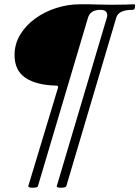

<svg xmlns="http://www.w3.org/2000/svg" viewBox="-20 -731 651 897"><path d="M132 146Q112 146 112 139L251 -321Q254 -331 243 -331Q151 -333 99.5 -367Q48 -401 48 -474Q48 -525 74 -568.5Q100 -612 144 -644Q188 -676 242.5 -693.5Q297 -711 353 -711Q376 -711 397 -711Q418 -711 433 -710Q442 -710 459 -709.5Q476 -709 492.5 -709Q509 -709 518 -709Q541 -709 562.5 -709.5Q584 -710 606 -711Q611 -711 611 -705Q611 -697 609 -691Q607 -685 598 -685Q533 -685 523 -648L290 138Q288 146 265 146Q245 146 245 139L479 -648Q481 -653 481 -660Q481 -685 449 -685Q402 -685 391 -648L157 139Q156 146 132 146Z"/></svg>

Font: Junicode SmExp
Style: Italic
Weight: 400
Width: 6
Italic angle: -11°
Designer: Peter S. Baker
Version: Version 2.205; ttfautohint (v1.8.4)